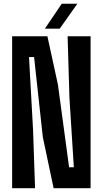

<svg xmlns="http://www.w3.org/2000/svg" viewBox="-20 -991 541 1011"><path d="M43.9 0V-800H229.6L285 -545.5L343.8 -110.3H368.8L345.7 -475.1L336 -800H457V0H262.3L205.4 -269.5L159.5 -690.4H132.8L154.2 -304.7L164.6 0ZM216.3 -840 305.1 -971.2H387.3L294.4 -840Z"/></svg>

Font: Big Shoulders Display SC Thin
Style: Regular
Weight: 100
Designer: Patric King
Foundry: XO Type Co
Version: Version 2.002